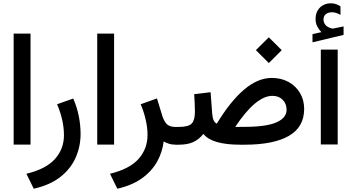

<svg xmlns="http://www.w3.org/2000/svg" viewBox="-20 -875 2124 1161"><path d="M62.5 -671.9H164.6V-0.5H62.5Z M422.9 -279.3Q445.3 -228 456.3 -173.1Q467.3 -118.2 467.3 -64.9Q467.3 10.7 437.5 78.1Q407.7 145.5 345.2 194.8Q282.7 244.1 184.1 266.1L139.6 175.8Q258.3 147 312.5 86.2Q366.7 25.4 366.7 -57.1Q366.7 -147.5 325.2 -244.6Z M567.9 -671.9H669.9V-0.5H567.9Z M969.7 -20Q961.9 45.4 929.7 103Q897.5 160.6 837.9 203.4Q778.3 246.1 689.5 266.1L645 175.8Q764.6 146.5 818.4 85.4Q872.1 24.4 872.1 -59.6Q872.1 -102.1 861.3 -149.9Q850.6 -197.8 830.6 -244.6L929.2 -279.8L962.4 -171.4Q974.6 -135.7 991.9 -121.6Q1009.3 -107.4 1040.5 -107.4H1059.6V0H1045.9Q1020 0 1000.7 -6.1Q981.4 -12.2 969.7 -20Z M1527.3 -571.8 1605.5 -649.4 1683.6 -571.8 1605.5 -493.7ZM1291 -127.4Q1373.5 -263.2 1456.3 -333.5Q1539.1 -403.8 1623.5 -403.8Q1680.7 -403.8 1724.9 -379.4Q1769 -355 1794.2 -312.5Q1819.3 -270 1819.3 -215.8Q1818.8 -106.4 1726.6 -53.2Q1634.3 0 1458 0H1433.1Q1260.7 0 1210 -65.4Q1183.6 -32.2 1149.2 -16.1Q1114.7 0 1059.6 0H1040L1040.5 -107.4H1059.6Q1121.1 -107.4 1139.9 -128.7Q1158.7 -149.9 1158.7 -199.2Q1158.7 -223.1 1157.2 -252Q1155.8 -280.8 1154.3 -305.7L1253.4 -317.4L1263.2 -187Q1267.1 -137.2 1291 -127.4ZM1456.1 -107.9Q1589.8 -107.9 1651.4 -135Q1712.9 -162.1 1712.9 -211.4Q1712.9 -247.6 1689.5 -271.5Q1666 -295.4 1627.4 -295.4Q1526.9 -295.4 1402.3 -107.4Z M1923.3 -680.7Q1907.7 -696.3 1897.9 -715.8Q1888.2 -735.4 1888.2 -761.7Q1888.2 -780.8 1893.6 -795.9Q1898.9 -811 1908.2 -822.3Q1921.4 -838.4 1940.2 -846.7Q1959 -855 1979 -855Q1999.5 -855 2012.2 -850.1Q2024.9 -845.2 2038.6 -836.9L2039.1 -785.2Q2024.4 -793 2012.5 -796.9Q2000.5 -800.8 1985.8 -800.8Q1977.1 -800.8 1967 -798.1Q1957 -795.4 1949.2 -788.6Q1936 -776.9 1936 -755.4Q1936.5 -739.7 1947 -725.6Q1957.5 -711.4 1981.4 -704.6Q1983.9 -704.1 1986.3 -703.1Q1988.8 -702.1 1991.7 -702.1Q1994.1 -702.1 1996.1 -702.6L2057.6 -715.3V-664.1L1869.6 -619.1V-668.5ZM1919.9 -574.9H2022V-1.4H1919.9Z"/></svg>

Font: Vazir Medium
Style: Medium
Weight: 500
Designer: Saber Rastikerdar
Foundry: Saber Rastikerdar
Version: Version 30.0.0